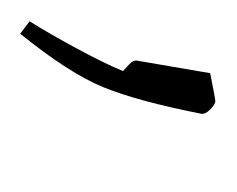

<svg xmlns="http://www.w3.org/2000/svg" viewBox="-66 -84 228 185"><g transform="rotate(90 47.5 9.0)"><path d="M-25 94Q-13 75 1.5 48Q16 21 23 4Q22 3 17 -1.5Q12 -6 13 -10L25 -80Q50 -85 52 -85Q55 -85 60 -80Q65 -75 64 -71Q52 -10 38.5 23Q25 56 -13 103Z"/></g></svg>

Font: Grenze Thin
Style: Italic
Weight: 250
Italic angle: -10°
Designer: Renata Polastri
Foundry: Omnibus-Type
Version: Version 1.002; ttfautohint (v1.8)